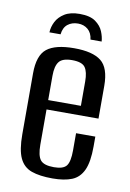

<svg xmlns="http://www.w3.org/2000/svg" viewBox="-77 -688 506 746"><g transform="rotate(10 176.0 -315.0)"><path d="M177 -639Q218 -639 239.5 -623.5Q261 -608 269.5 -587Q278 -566 279 -548H235Q232 -574 216 -587.5Q200 -601 177 -601Q153 -601 136.5 -588Q120 -575 117 -548H73Q74 -570 84.5 -590.5Q95 -611 117.5 -625Q140 -639 177 -639ZM183 9Q132 9 100 -2.5Q68 -14 53 -46Q38 -78 38 -140V-380Q38 -451 71.5 -477.5Q105 -504 179 -504Q252 -504 285.5 -477.5Q319 -451 319 -380V-251H114V-112Q114 -69 127.5 -52Q141 -35 181 -35Q218 -35 230.5 -51.5Q243 -68 243 -112V-180H319V-141Q319 -80 304 -47.5Q289 -15 259 -3Q229 9 183 9ZM114 -288H243V-384Q243 -422 230.5 -439.5Q218 -457 179 -457Q141 -457 127.5 -439.5Q114 -422 114 -384Z"/></g></svg>

Font: Alumni Sans Thin Medium
Style: Regular
Weight: 500
Version: Version 1.018